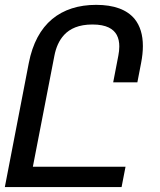

<svg xmlns="http://www.w3.org/2000/svg" viewBox="-29 -763 651 783"><path d="M-9.3 0H466.8L482.9 -83H105L192.9 -536.1C199.2 -568.4 211.4 -598.1 232.9 -621.1C256.3 -646 292 -663.1 348.1 -663.1C406.2 -663.1 433.6 -644.5 446.8 -621.1C454.6 -606.9 457.5 -590.8 457.5 -573.7C457.5 -561.5 456.1 -548.8 453.6 -536.1L432.6 -427.2H531.2L546.4 -505.9C551.3 -531.2 553.7 -554.2 553.7 -575.2C553.7 -621.6 542 -658.2 520.5 -685.1C488.8 -724.1 435.1 -743.2 363.3 -743.2C291.5 -743.2 230.5 -724.1 183.6 -685.1C136.7 -646 104 -586.4 88.4 -505.9Z"/></svg>

Font: Hack
Style: Oblique
Weight: 400
Italic angle: -12°
Monospace: yes
Designer: Christopher Simpkins
Foundry: Christopher Simpkins
Version: Version 2.010